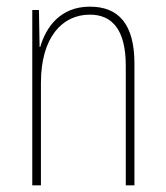

<svg xmlns="http://www.w3.org/2000/svg" viewBox="-20 -557 498 577"><path d="M250 -537C161 -537 118 -475 101 -416H99L97 -527H77V0H103V-308C103 -445 167 -513 250 -513C317 -513 358 -468 358 -359V0H384V-366C384 -485 336 -537 250 -537Z"/></svg>

Font: Noto Sans Hebrew Condensed Thin
Style: Regular
Weight: 100
Width: 3
Designer: Monotype Design Team
Foundry: Monotype Imaging Inc.
Version: Version 2.004